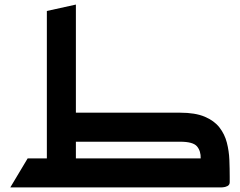

<svg xmlns="http://www.w3.org/2000/svg" viewBox="-20 -820 1050 840"><path d="M25 0 101 -127H185V-772L312 -800V-327H768Q834 -327 875.5 -309.5Q917 -292 940 -262.5Q963 -233 972.5 -196Q982 -159 983.5 -120.5Q985 -82 985 -46Q985 -40 985 -34.5Q985 -29 985 -23Q985 -11 975 -6Q965 -1 955 -0.5Q945 0 945 0ZM312 -200V-127H858Q859 -159 842 -179.5Q825 -200 768 -200Z"/></svg>

Font: Reem Kufi SemiBold
Style: Regular
Weight: 600
Designer: Khaled Hosny
Version: Version 1.001